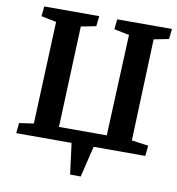

<svg xmlns="http://www.w3.org/2000/svg" viewBox="-93 -784 957 1037"><g transform="rotate(10 385.5 -265.0)"><path d="M143.1 -628.9 60.1 -646 65.9 -700.2H367.2L360.8 -644L278.8 -627.9L256.8 -73.2H519L543 -627.9L460 -645L465.8 -700.2H766.1L759.8 -644L678.2 -627.9L657.2 -69.8L749 -57.1L743.2 0H460L418.9 169.9H360.8L338.9 0H35.2L41 -56.2L120.1 -67.9Z"/></g></svg>

Font: Literata Book
Style: Bold Italic
Weight: 700
Italic angle: -3°
Designer: Latin by Veronika Burian and Jose Scaglione. Greek by Irene Vlachou. Cyrillic by Vera Evstafieva
Foundry: TypeTogether
Version: Version 1.003;PS 001.003;hotconv 1.0.88;makeotf.lib2.5.64775